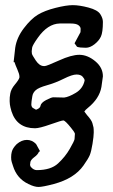

<svg xmlns="http://www.w3.org/2000/svg" viewBox="-20 -700 445 757"><path d="M102.5 -41Q112.8 -29.3 125 -29.3Q180.7 -29.3 209 -55.7Q237.3 -82 255.1 -113Q272.9 -144 273.9 -151.4L275.4 -172.9Q272.9 -180.7 260.3 -195.8Q236.8 -225.1 229.7 -225.1Q222.7 -225.1 179.2 -209.7Q135.7 -194.3 118.2 -194.3Q46.9 -194.3 25.4 -260.7Q20 -279.3 19 -288.1L18.1 -300.3Q18.1 -301.8 18.1 -303.7Q17.6 -315.4 20.5 -331.1Q23.4 -348.6 39.1 -367.2Q54.7 -385.7 56.6 -394.5V-398.4Q56.6 -407.7 48.3 -426.5Q40 -445.3 37.1 -455.1H33.7L40 -511.7Q45.9 -551.8 74.2 -588.9Q102.5 -626 129.4 -642.1Q156.2 -658.2 198.7 -668.9Q241.2 -679.7 267.1 -679.7Q293 -679.7 328.9 -670.2Q364.7 -660.6 375.2 -644.5Q385.7 -628.4 385.7 -613.8Q385.7 -572.8 377.9 -555.9Q370.1 -539.1 352.5 -525.4Q335 -511.7 318.4 -511.7Q293.9 -511.7 283.7 -515.6L273.9 -529.3L297.4 -573.2Q297.9 -578.1 297.9 -586.2Q297.9 -594.2 289.1 -600.8Q280.3 -607.4 257.8 -607.4H215.8Q168 -606.4 128.9 -550.8Q108.4 -522 106.7 -512.2Q105 -502.4 105 -498Q105 -494.1 105.7 -488.8Q106.4 -483.4 121.1 -461.4Q135.7 -439.5 153.3 -439.5H156.2Q164.1 -439.5 212.9 -461.7Q261.7 -483.9 292.5 -483.9H293.9Q325.7 -483.4 355.7 -458.5Q385.7 -433.6 385.7 -399.4V-398.9L379.9 -357.4Q372.1 -311.5 326.2 -274.4Q316.4 -266.6 312.5 -260.3L323.2 -246.1Q340.8 -226.6 344.2 -214.8Q347.7 -203.1 348.6 -197.8Q349.6 -192.4 349.6 -177.7Q349.6 -163.1 344.7 -132.8Q339.8 -102.5 334 -88.4Q328.1 -74.2 309.1 -47.4Q272.9 3.9 192.4 25.4Q148.4 37.1 131.8 37.1Q115.2 37.1 91.8 25.4Q46.4 3.9 31.2 -45.9Q24.9 -64 24.4 -69.8Q23.9 -75.2 23.9 -80.1Q23.9 -91.8 26.4 -101.1Q29.8 -115.7 45.9 -131.8Q65.4 -148.4 85.9 -148.4Q106.4 -148.4 122.1 -132.3L137.7 -104L133.3 -101.1Q128.9 -90.3 115.5 -80.6Q102.1 -70.8 99.6 -61V-58.1L98.6 -52.2V-50.3Q98.6 -45.9 102.1 -41ZM190.4 -316.4 232.9 -315.4Q251 -317.4 278.8 -334Q306.6 -350.6 313.5 -381.8V-383.8Q313.5 -388.7 305.9 -397.5Q298.3 -406.2 281.5 -406.2Q264.6 -406.2 231.4 -389.6Q198.2 -373 165 -363.8Q131.8 -354.5 120.6 -344.2Q109.4 -334 107.4 -320.3Q103.5 -297.9 103.5 -288.8Q103.5 -279.8 108.9 -274.9L121.6 -267.6Q121.6 -267.6 122.1 -267.6Q124 -267.6 130.9 -271.5Q138.7 -276.4 139.6 -282.7Q141.6 -294.9 162.1 -305.7Q182.6 -316.4 190.4 -316.4Z"/></svg>

Font: Drukaatie burti
Style: Demi
Weight: 600
Version: Version 0.14